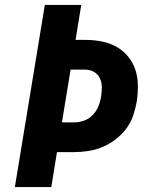

<svg xmlns="http://www.w3.org/2000/svg" viewBox="-20 -755 640 775"><path d="M40 0 161 -735H308L285 -594H324Q357 -594 389 -588Q421 -582 448.5 -567Q476 -552 496 -528Q516 -504 526 -474.5Q536 -445 536.5 -412Q537 -379 532 -345Q527 -317 517.5 -288.5Q508 -260 489.5 -235.5Q471 -211 446 -192Q421 -173 393.5 -161.5Q366 -150 336.5 -145.5Q307 -141 279 -141H210L187 0ZM230 -261H279Q299 -261 319 -268Q339 -275 354 -290.5Q369 -306 377 -325.5Q385 -345 388 -365Q391 -384 391 -403.5Q391 -423 383 -439.5Q375 -456 359 -465Q343 -474 323 -474H265Z"/></svg>

Font: Iosevka Aile Heavy Oblique
Style: Regular
Weight: 900
Italic angle: -9°
Designer: Belleve Invis
Foundry: Belleve Invis
Version: Version 31.1.0; ttfautohint (v1.8.4)